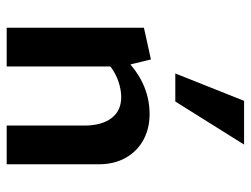

<svg xmlns="http://www.w3.org/2000/svg" viewBox="-108 -643 751 575"><g transform="rotate(90 267.5 -355.5)"><path d="M356 0V-233Q356 -284 334 -313.5Q312 -343 271 -343Q249 -343 225 -335Q201 -327 181 -312Q161 -297 148 -275L112 -300Q140 -342 173 -370.5Q206 -399 243.5 -413.5Q281 -428 322 -428Q364 -428 398 -410Q432 -392 452 -357.5Q472 -323 472 -275V0ZM63 0V-411L158 -432L179 -346V0ZM200 -505 282 -711H413L284 -505Z"/></g></svg>

Font: Ysabeau Office
Style: Bold
Weight: 700
Designer: Christian Thalmann (Catharsis Fonts)
Version: Version 2.001;gftools[0.9.30]; featfreeze: tnum,lnum,ss02